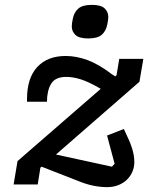

<svg xmlns="http://www.w3.org/2000/svg" viewBox="-20 -758 640 789"><path d="M420 11Q393 11 363 5Q333 -1 297 -16L151 -73L146 -69L135 0H36L52 -96L394 -393Q346 -421 313.5 -431.5Q281 -442 252 -442Q207 -442 190 -413.5Q173 -385 173 -340H91V-351Q91 -437 133 -482.5Q175 -528 250 -528Q294 -528 340 -511Q386 -494 441 -452L454 -444L459 -449L470 -516H569L553 -422L210 -123L440 -73L451 -85L420 -201L489 -228L505 -193Q518 -166 525 -140.5Q532 -115 532 -92Q532 -72 524.5 -53.5Q517 -35 502.5 -20.5Q488 -6 467 2.5Q446 11 420 11ZM343 -600Q305 -600 290 -614.5Q275 -629 275 -649Q275 -655 276 -663Q277 -671 279 -680Q284 -707 301.5 -722.5Q319 -738 357 -738Q395 -738 410 -723.5Q425 -709 425 -689Q425 -683 424 -675Q423 -667 421 -658Q416 -631 398.5 -615.5Q381 -600 343 -600Z"/></svg>

Font: IBM Plex Mono Medium
Style: Italic
Weight: 500
Italic angle: -9°
Monospace: yes
Designer: Mike Abbink, Paul van der Laan, Pieter van Rosmalen
Foundry: Bold Monday
Version: Version 2.3